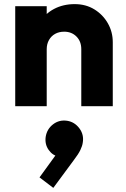

<svg xmlns="http://www.w3.org/2000/svg" viewBox="-20 -516 612 933"><path d="M375 0V-277Q375 -315 351.5 -338.5Q328 -362 292 -362Q267 -362 248 -351.5Q229 -341 218 -321.5Q207 -302 207 -277L148 -306Q148 -363 173 -406Q198 -449 242.5 -472.5Q287 -496 343 -496Q397 -496 438.5 -470.5Q480 -445 504 -403Q528 -361 528 -311V0ZM54 0V-486H207V0ZM239 397 172 346 262 222 309 217Q300 230 288.5 238Q277 246 264 244Q236 240 216.5 212.5Q197 185 202 149Q208 111 238 88Q268 65 307 71Q343 77 366 108Q389 139 382 178Q380 193 370.5 213Q361 233 338 263Z"/></svg>

Font: Outfit
Style: Bold
Weight: 700
Designer: Rodrigo Fuenzalida
Foundry: fragTYPE
Version: Version 1.100;gftools[0.9.27]